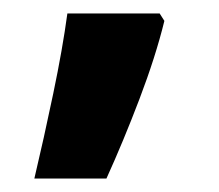

<svg xmlns="http://www.w3.org/2000/svg" viewBox="-20 -136 325 285"><path d="M224 -105Q211 -52 187 11Q163 74 138 129H31Q45 70 59 3Q73 -64 80 -116H217Z"/></svg>

Font: Noto Sans Hanifi Rohingya
Style: Bold
Weight: 700
Designer: Monotype Design Team and DaltonMaag
Foundry: Google LLC
Version: Version 2.102; ttfautohint (v1.8.4.7-5d5b)